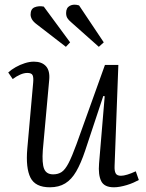

<svg xmlns="http://www.w3.org/2000/svg" viewBox="-20 -782 622 816"><path d="M15 -474Q28 -486 46.5 -496.5Q65 -507 85.5 -513.5Q106 -520 124 -520Q158 -520 175.5 -500.5Q193 -481 189 -441L162 -144Q158 -88 167.5 -64.5Q177 -41 206 -41Q227 -41 242 -51Q257 -61 271.5 -89Q286 -117 305 -169L426 -506H483L467 -77Q466 -56 471.5 -45.5Q477 -35 494 -35Q505 -35 521.5 -40Q538 -45 557 -54L570 -17Q561 -12 547.5 -6Q534 0 519 4.5Q504 9 490 11.5Q476 14 464 14Q423 14 410 -12.5Q397 -39 401 -87L425 -373L419 -374L342 -142Q324 -88 304 -53.5Q284 -19 257 -2.5Q230 14 192 14Q130 14 109.5 -27Q89 -68 96 -150L121 -431Q123 -453 118.5 -462.5Q114 -472 96 -472Q82 -472 66 -465Q50 -458 34 -446ZM283 -687Q271 -697 266 -705.5Q261 -714 261 -727Q261 -749 277 -757.5Q293 -766 316 -759L421 -602L400 -583ZM137 -678Q122 -689 116 -699.5Q110 -710 110 -720Q110 -744 127 -751Q144 -758 166 -754L278 -602L260 -583Z"/></svg>

Font: Literata 24pt Light
Style: Italic
Weight: 300
Italic angle: -2°
Designer: Latin by Veronika Burian and Jose Scaglione. Greek by Irene Vlachou. Cyrillic by Vera Evstafieva
Foundry: TypeTogether
Version: Version 3.103;gftools[0.9.29]